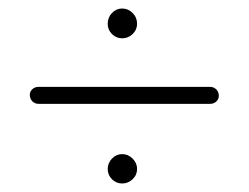

<svg xmlns="http://www.w3.org/2000/svg" viewBox="-20 -421 584 451"><path d="M267 -401Q281 -401 291.5 -390.5Q302 -380 302 -365Q302 -351 291.5 -341Q281 -331 267 -331Q253 -331 243 -341Q233 -351 233 -365Q233 -380 243 -390.5Q253 -401 267 -401ZM50 -198Q50 -206 56 -211.5Q62 -217 71 -217H473Q482 -217 488 -211Q494 -205 494 -196Q494 -188 488 -182.5Q482 -177 473 -177H71Q62 -177 56 -183Q50 -189 50 -198ZM267 -59Q281 -59 291.5 -48.5Q302 -38 302 -24Q302 -10 291.5 0Q281 10 267 10Q253 10 243 0Q233 -10 233 -24Q233 -38 243 -48.5Q253 -59 267 -59Z"/></svg>

Font: Quicksand Light
Style: Regular
Weight: 300
Designer: Andrew Paglinawan
Foundry: Andrew Paglinawan
Version: Version 3.000